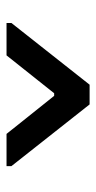

<svg xmlns="http://www.w3.org/2000/svg" viewBox="124 -928 290 579"><g transform="rotate(90 269.5 -638.0)"><path d="M480.5 -512.2H383.3L268.6 -655.8H260.7L146.5 -512.2H48.8V-526.9L234.9 -762.7H294.4L480.5 -526.9Z"/></g></svg>

Font: NoticiaText-Bold
Style: Bold
Weight: 700
Designer: JM Sole
Foundry: JM Sole
Version: Version 1.003